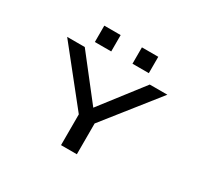

<svg xmlns="http://www.w3.org/2000/svg" viewBox="-180 -1146 1459 1388"><g transform="rotate(30 550.0 -452.0)"><path d="M477.5 0V-257L124.5 -700H271.5L544 -351L814 -700H961L609.5 -257V0ZM316.5 -904.5H453V-768H316.5ZM630.5 -904.5H767V-768H630.5Z"/></g></svg>

Font: Trispace Expanded Medium
Style: Regular
Weight: 500
Width: 7
Designer: Tyler Finck
Foundry: Etcetera Type Company
Version: Version 1.210; ttfautohint (v1.8.3)